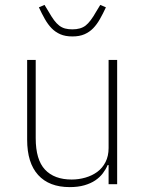

<svg xmlns="http://www.w3.org/2000/svg" viewBox="-20 -753 599 785"><path d="M424 -78H420Q413 -61 400.5 -44.5Q388 -28 369.5 -15.5Q351 -3 325 4.5Q299 12 265 12Q181 12 136 -37.5Q91 -87 91 -182V-508H126V-188Q126 -100 164 -59.5Q202 -19 273 -19Q302 -19 329.5 -27Q357 -35 378 -50.5Q399 -66 411.5 -90.5Q424 -115 424 -148V-508H459V0H424ZM276 -604Q247 -604 226.5 -613Q206 -622 191 -637.5Q176 -653 163.5 -675Q151 -697 139 -723L162 -733L179 -705Q191 -684 201 -670.5Q211 -657 222 -648.5Q233 -640 246 -636.5Q259 -633 276 -633Q310 -633 330 -648.5Q350 -664 373 -705L390 -733L413 -723Q401 -697 388.5 -675Q376 -653 361 -637.5Q346 -622 325.5 -613Q305 -604 276 -604Z"/></svg>

Font: IBM Plex Sans ExtLt
Style: Regular
Weight: 200
Designer: Mike Abbink, Paul van der Laan, Pieter van Rosmalen
Foundry: Bold Monday
Version: Version 3.005